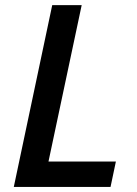

<svg xmlns="http://www.w3.org/2000/svg" viewBox="-20 -734 539 754"><path d="M34.2 0 185.1 -713.9H300.8L170.4 -99.6H435.1L414.1 0Z"/></svg>

Font: Open Sans SemiBold
Style: Italic
Weight: 600
Italic angle: -12°
Designer: Monotype Design Team
Foundry: Monotype Imaging Inc.
Version: Version 3.003; ttfautohint (v1.8.4)